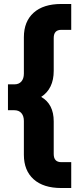

<svg xmlns="http://www.w3.org/2000/svg" viewBox="-20 -765 383 965"><path d="M288 180Q198 180 149 136Q100 92 100 13V-157Q100 -182 87.5 -196.5Q75 -211 52 -211H20V-341H52Q75 -341 87.5 -355.5Q100 -370 100 -395V-578Q100 -657 149 -701Q198 -745 288 -745H338V-615H288Q250 -615 250 -574V-409Q250 -319 187 -278Q250 -242 250 -155V9Q250 50 288 50H338V180Z"/></svg>

Font: Plus Jakarta Display
Style: Bold
Weight: 700
Designer: Gumpita Rahayu
Foundry: Tokotype Studio
Version: Version 1.000;hotconv 1.0.109;makeotfexe 2.5.65596